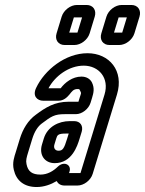

<svg xmlns="http://www.w3.org/2000/svg" viewBox="-20 -721 583 772"><path d="M344.2 -308 350.3 -328C356.1 -347 360.9 -366 349.9 -389C342.5 -404 327.3 -413 307.3 -413C271.3 -413 240.9 -389 223.9 -366H174.9C200.9 -415 256.7 -457 316.7 -457C377.7 -457 420.4 -407 400.3 -341L303.6 -25H257.6L259.8 -32C267.7 -58 237.9 -75 212.6 -51C194.1 -33 170.8 -19 142.8 -19C109.8 -19 92.5 -31 86.6 -61C83.2 -76 86.9 -88 93.3 -109L109.8 -163C119.3 -194 133.1 -213 147.5 -224C186.3 -253 198.1 -262 241.1 -262H285.1C310.1 -262 336.5 -283 344.2 -308ZM239.4 25H291.4C317.4 25 344.8 4 352.7 -22L450.3 -341C479.6 -437 419 -507 332 -507C242 -507 159.2 -439 125.5 -368C109.4 -335 129.6 -316 153.6 -316H214.6C236.6 -316 249.9 -330 259.3 -341C268.9 -353 275 -363 292 -363C298 -363 299.7 -362 300.8 -359C308.2 -344 306.7 -349 300.3 -328L295.4 -312H256.4C199.4 -312 163.4 -289 124.5 -260C92.5 -237 71.8 -202 59.8 -163L43.3 -109C37.8 -91 28.5 -67 35.6 -38C45.5 5 76.5 31 127.5 31C156.5 31 184.6 21 207.9 7C212.8 17 223.4 25 239.4 25ZM278.5 -234H260.5C216.5 -234 170.8 -212 156.1 -164L148.8 -140C136.3 -99 158.9 -65 199.9 -65C268.9 -65 291 -134 299.8 -163L308.4 -191C315.7 -215 302.5 -234 278.5 -234ZM245.3 -184H256.3L249.8 -163C237.9 -124 232.2 -115 215.2 -115C202.2 -115 194.2 -125 198.8 -140L206.1 -164C210.4 -178 213.3 -184 245.3 -184ZM438.4 -590 457 -651H490L471.4 -590ZM520.5 -587 540.9 -654C548.9 -680 534.3 -701 508.3 -701H469.3C443.3 -701 415.9 -680 407.9 -654L387.5 -587C379.5 -561 394.1 -540 420.1 -540H459.1C485.1 -540 512.5 -561 520.5 -587ZM258.4 -590 277 -651H310L291.4 -590ZM340.5 -587 360.9 -654C368.9 -680 354.3 -701 328.3 -701H289.3C263.3 -701 235.9 -680 227.9 -654L207.5 -587C199.5 -561 214.1 -540 240.1 -540H279.1C305.1 -540 332.5 -561 340.5 -587Z"/></svg>

Font: DIN Rundschrift
Style: EngKontKu
Weight: 400
Width: 3
Version: Version 1.027